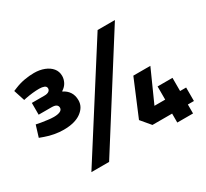

<svg xmlns="http://www.w3.org/2000/svg" viewBox="-147 -960 1268 1181"><g transform="rotate(-30 487.5 -369.0)"><path d="M174.5 -310.5Q143.5 -310.5 110.2 -316.5Q77 -322.5 46.5 -333.5L16.1 -344.5L41 -425.4L74.5 -418.9Q95 -415.8 118.3 -412.6Q141.5 -409.3 161.5 -409.3Q189.5 -409.3 205.8 -416.9Q222 -424.4 222 -440Q222 -453.6 211.5 -460.9Q201 -468.2 176.9 -468.2H86.6V-551.9H176.4Q196.5 -551.9 207.3 -559.5Q218.1 -567 218.1 -579.5Q218.1 -593.6 204.1 -599.4Q190 -605.1 168.6 -605.1Q146.5 -605.1 121.2 -602.4Q96 -599.6 70.6 -594.6L55 -591.1L29.6 -669.5L53 -679Q86 -692.5 121.3 -698.8Q156.5 -705 189 -705Q229.4 -705 261.6 -692.5Q293.9 -680 312.6 -657.3Q331.4 -634.5 331.4 -603Q331.4 -580.5 320.2 -558.5Q308.9 -536.5 284.4 -521V-518.5Q311.9 -505.5 327.7 -481.5Q343.4 -457.5 343.4 -423Q343.4 -375.5 299.2 -343Q255 -310.5 174.5 -310.5ZM190.9 0 661.2 -738H784.1L316.8 0ZM955.9 -63.6H912.9V0H801V-63.6H661.3L604.6 -131L711.1 -385H832L730.9 -159.4H807.1V-252.9H912.9V-159.4H955.9Z"/></g></svg>

Font: REM Medium
Style: Regular
Weight: 500
Designer: Octavio Pardo
Foundry: Ashler Design
Version: Version 1.005;gftools[0.9.28]